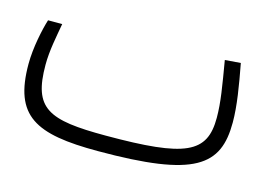

<svg xmlns="http://www.w3.org/2000/svg" viewBox="-57 -424 700 519"><g transform="rotate(15 293.0 -164.0)"><path d="M248.5 1.5C521.5 1.5 581.1 -45.9 581.1 -167.5C581.1 -213.9 571.8 -268.6 560.5 -328.6L516.6 -325.2C528.3 -255.9 536.1 -211.9 536.1 -168.5C536.1 -69.8 482.9 -44.4 258.3 -44.4C97.2 -44.4 51.8 -64.9 51.8 -187.5C51.8 -227.5 60.5 -268.1 66.9 -305.2H27.3C18.6 -277.8 6.8 -223.1 6.8 -177.7C6.8 -31.7 73.7 1.5 248.5 1.5Z"/></g></svg>

Font: Cascadia Code PL ExtraLight
Style: Regular
Weight: 200
Monospace: yes
Designer: Aaron Bell
Foundry: Saja Typeworks
Version: Version 2404.023